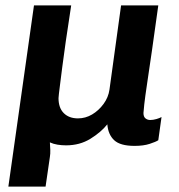

<svg xmlns="http://www.w3.org/2000/svg" viewBox="-20 -531 662 712"><path d="M11 161 106 -511H244Q232 -434 224 -378Q216 -322 211 -283Q206 -244 203 -220Q200 -196 198.5 -183.5Q197 -171 197 -167Q197 -131 216.5 -111.5Q236 -92 269 -92Q297 -92 321.5 -106.5Q346 -121 364 -145.5Q382 -170 386 -199L429 -511H567Q554 -416 543.5 -343.5Q533 -271 525.5 -221Q518 -171 515 -144Q512 -117 512 -112Q512 -98 519.5 -92Q527 -86 537 -86Q548 -86 560 -89.5Q572 -93 579 -97L567 -11Q558 -5 535 2.5Q512 10 479 10Q426 10 403.5 -11Q381 -32 378 -70Q355 -41 315.5 -16.5Q276 8 225 8Q209 8 193.5 5.5Q178 3 165 -3Q166 11 166.5 25Q167 39 165 51L149 161Z"/></svg>

Font: Chivo SemiBold
Style: Italic
Weight: 600
Italic angle: -8.05°
Designer: Hector Gatti
Foundry: Omnibus-Type
Version: Version 2.002